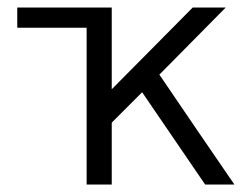

<svg xmlns="http://www.w3.org/2000/svg" viewBox="-20 -492 664 512"><path d="M26 -418V-472H278V-254L494 -472H582L405 -293Q438 -244 505 -146Q572 -48 605 0H527L359 -246L278 -165V0H211V-418Z"/></svg>

Font: Coval
Style: ExtraLight
Weight: 250
Foundry: Context Ltd
Version: Version 001.000